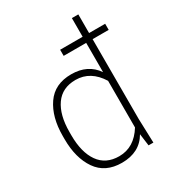

<svg xmlns="http://www.w3.org/2000/svg" viewBox="-193 -912 940 1034"><g transform="rotate(-30 277.5 -395.0)"><path d="M555 -684V-646H455V-150L460 0H430L420 -75Q371 10 260 10Q157 10 106 -64Q55 -138 55 -255V-275Q55 -392 106 -466Q157 -540 260 -540Q363 -540 415 -464V-646H275V-684H415V-800H455V-684ZM415 -410Q358 -502 265 -502Q182 -502 139.5 -441.5Q97 -381 97 -275V-255Q97 -149 139.5 -88.5Q182 -28 265 -28Q358 -28 415 -120Z"/></g></svg>

Font: Cooper Hewitt
Style: Light
Weight: 703
Designer: Village Type and Design LLC
Foundry: Cooper Hewitt Smithsonian Design Museum
Version: 1.000